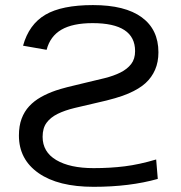

<svg xmlns="http://www.w3.org/2000/svg" viewBox="-20 -718 707 748"><path d="M594.7 -21Q485.4 9.8 344.7 9.8Q206.5 9.8 130.1 -43.7Q53.7 -97.2 53.7 -189.9Q53.7 -227.5 64.2 -255.6Q74.7 -283.7 93.8 -304.2Q112.8 -324.7 139.2 -339.6Q165.5 -354.5 197.5 -365.5Q229.5 -376.5 314.5 -396Q353 -404.8 387.9 -413.6Q422.9 -422.4 449.2 -435.5Q475.6 -448.7 491 -468.5Q506.3 -488.3 506.3 -519Q506.3 -627.9 340.8 -627.9Q263.2 -627.9 219.2 -602.3Q175.3 -576.7 161.6 -523.9L69.8 -540Q92.8 -623 156.7 -660.6Q220.7 -698.2 342.3 -698.2Q467.3 -698.2 532.2 -650.6Q597.2 -603 597.2 -514.2Q597.2 -476.1 584.2 -446.3Q571.3 -416.5 547.1 -394.3Q522.9 -372.1 480.7 -353.8Q438.5 -335.4 356.4 -317.4Q309.6 -306.6 271 -297.4Q232.4 -288.1 204.6 -274.4Q176.8 -260.7 161.4 -239.7Q146 -218.8 146 -185.1Q146 -126 199.2 -94.5Q252.4 -63 344.7 -63Q409.7 -63 466.1 -70.1Q522.5 -77.1 588.4 -96.7Z"/></svg>

Font: Arial
Style: Regular
Weight: 400
Designer: Steve Matteson
Foundry: Ascender Corporation
Version: Version 2.00.3